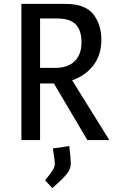

<svg xmlns="http://www.w3.org/2000/svg" viewBox="-20 -720 582 987"><path d="M90 -700H316Q417 -700 459 -647.5Q501 -595 501 -516Q501 -437 460 -384Q419 -331 351 -307L542 0H429L257 -291H186V0H90ZM186 -625V-371H263Q329 -371 364 -405.5Q399 -440 399 -502Q399 -564 369.5 -594.5Q340 -625 272 -625ZM336 31Q344 95 344 121Q344 147 325.5 171.5Q307 196 249 247L212 207Q246 165 254 149.5Q262 134 262 122Q262 110 252 43Z"/></svg>

Font: Magra
Style: Regular
Weight: 400
Designer: Viviana Monsalve
Foundry: Viviana Monsalve
Version: Version 1.001